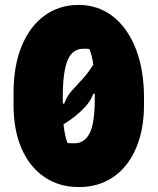

<svg xmlns="http://www.w3.org/2000/svg" viewBox="-20 -740 640 780"><path d="M299 -720Q379 -720 439 -673Q499 -626 532 -541Q565 -456 565 -343V-314Q565 -213 532.5 -137.5Q500 -62 440.5 -21Q381 20 301 20Q220 20 160 -21Q100 -62 67.5 -137Q35 -212 35 -314V-361Q35 -474 68.5 -554Q102 -634 161.5 -677Q221 -720 299 -720ZM319 -542Q274 -542 254.5 -495Q235 -448 235 -344V-319H241Q249 -341 259.5 -356Q270 -371 285 -386Q303 -405 321.5 -426Q340 -447 359 -477Q354 -516 343 -541Q338 -542 332 -542Q326 -542 319 -542ZM254 -159Q260 -158 267.5 -158Q275 -158 283 -158Q323 -158 344 -198.5Q365 -239 365 -339V-359H359Q353 -343 345 -330.5Q337 -318 326 -306Q291 -267 238 -235Q243 -188 254 -159Z"/></svg>

Font: Recursive Mn Csl St Blk
Style: Regular
Weight: 900
Monospace: yes
Version: Version 1.079;hotconv 1.0.112;makeotfexe 2.5.65598; ttfautoh